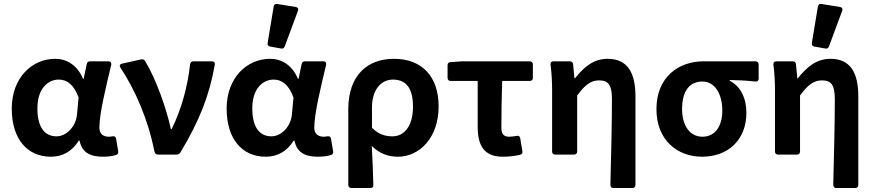

<svg xmlns="http://www.w3.org/2000/svg" viewBox="-20 -777 4400 965"><path d="M39.1 -231.4C39.1 -78.1 117.2 10.7 235.4 10.7C293.9 10.7 341.8 -15.6 376 -70.3H379.9C391.6 -11.7 431.6 10.7 497.1 10.7C525.4 10.7 546.9 6.8 563.5 2C572.3 -1 576.2 -7.8 574.2 -16.6L563.5 -80.1C561.5 -89.8 554.7 -93.8 544.9 -91.8C539.1 -90.8 533.2 -89.8 527.3 -89.8C500 -89.8 479.5 -103.5 479.5 -134.8C479.5 -206.1 512.7 -341.8 539.1 -451.2C541 -461.9 536.1 -468.8 525.4 -468.8H432.6C423.8 -468.8 418 -464.8 416 -455.1L400.4 -380.9H397.5C367.2 -452.1 313.5 -481.4 256.8 -481.4C142.6 -481.4 39.1 -387.7 39.1 -231.4ZM367.2 -203.1C362.3 -141.6 314.5 -91.8 263.7 -91.8C205.1 -91.8 168 -136.7 168 -232.4C168 -333 221.7 -377 275.4 -377C316.4 -377 351.6 -351.6 375 -287.1Z M585 -437.5C659.2 -326.2 724.6 -175.8 755.9 -16.6C757.8 -5.9 764.6 0 773.4 0H867.2C875 0 881.8 -2.9 886.7 -10.7C983.4 -171.9 1032.2 -296.9 1059.6 -452.1C1061.5 -462.9 1055.7 -468.8 1044.9 -468.8H952.1C942.4 -468.8 937.5 -463.9 935.5 -454.1C923.8 -346.7 893.6 -231.4 842.8 -127.9H838.9C817.4 -228.5 764.6 -379.9 709 -470.7C704.1 -477.5 698.2 -480.5 689.5 -478.5L592.8 -457C582 -454.1 579.1 -447.3 585 -437.5Z M1355.5 -744.1 1325.2 -561.5C1323.2 -550.8 1328.1 -544.9 1337.9 -543L1392.6 -533.2C1401.4 -531.2 1408.2 -535.2 1411.1 -543.9L1477.5 -722.7C1481.4 -733.4 1476.6 -740.2 1465.8 -742.2L1374 -756.8C1364.3 -758.8 1357.4 -754.9 1355.5 -744.1ZM1119.1 -231.4C1119.1 -78.1 1197.3 10.7 1315.4 10.7C1374 10.7 1421.9 -15.6 1456.1 -70.3H1460C1471.7 -11.7 1511.7 10.7 1577.1 10.7C1605.5 10.7 1627 6.8 1643.6 2C1652.3 -1 1656.2 -7.8 1654.3 -16.6L1643.6 -80.1C1641.6 -89.8 1634.8 -93.8 1625 -91.8C1619.1 -90.8 1613.3 -89.8 1607.4 -89.8C1580.1 -89.8 1559.6 -103.5 1559.6 -134.8C1559.6 -206.1 1592.8 -341.8 1619.1 -451.2C1621.1 -461.9 1616.2 -468.8 1605.5 -468.8H1512.7C1503.9 -468.8 1498 -464.8 1496.1 -455.1L1480.5 -380.9H1477.5C1447.3 -452.1 1393.6 -481.4 1336.9 -481.4C1222.7 -481.4 1119.1 -387.7 1119.1 -231.4ZM1447.3 -203.1C1442.4 -141.6 1394.5 -91.8 1343.8 -91.8C1285.2 -91.8 1248 -136.7 1248 -232.4C1248 -333 1301.8 -377 1355.5 -377C1396.5 -377 1431.6 -351.6 1455.1 -287.1Z M1730.5 -227.5V152.3C1730.5 162.1 1736.3 168 1746.1 168H1841.8C1851.6 168 1857.4 162.1 1856.4 152.3C1854.5 85.9 1852.5 25.4 1848.6 -43.9C1887.7 -2.9 1935.5 10.7 1980.5 10.7C2085 10.7 2184.6 -81.1 2184.6 -242.2C2184.6 -391.6 2101.6 -481.4 1960 -481.4C1830.1 -481.4 1730.5 -402.3 1730.5 -227.5ZM2055.7 -241.2C2055.7 -139.6 2008.8 -91.8 1953.1 -91.8C1918.9 -91.8 1884.8 -99.6 1849.6 -134.8V-237.3C1849.6 -326.2 1895.5 -377 1955.1 -377C2024.4 -377 2055.7 -329.1 2055.7 -241.2Z M2380.9 -139.6C2380.9 -46.9 2412.1 10.7 2506.8 10.7C2539.1 10.7 2569.3 6.8 2593.8 1C2603.5 -1 2607.4 -7.8 2605.5 -17.6L2594.7 -82C2592.8 -92.8 2585.9 -96.7 2576.2 -93.8C2562.5 -91.8 2550.8 -89.8 2539.1 -89.8C2513.7 -89.8 2500 -101.6 2500 -133.8C2500 -198.2 2501 -284.2 2503.9 -370.1H2642.6C2652.3 -370.1 2658.2 -376 2658.2 -385.7V-453.1C2658.2 -462.9 2652.3 -468.8 2642.6 -468.8H2301.8L2244.1 -464.8C2234.4 -463.9 2229.5 -459 2229.5 -449.2V-385.7C2229.5 -376 2235.4 -370.1 2245.1 -370.1H2380.9Z M3055.7 -277.3C3055.7 -167 3051.8 4.9 3047.9 148.4C3046.9 161.1 3052.7 168 3062.5 168H3158.2C3168 168 3173.8 162.1 3173.8 152.3V-293C3173.8 -410.2 3134.8 -481.4 3034.2 -481.4C2963.9 -481.4 2916 -441.4 2870.1 -383.8H2867.2L2860.4 -454.1C2859.4 -463.9 2853.5 -468.8 2843.8 -468.8H2761.7C2751 -468.8 2746.1 -462.9 2747.1 -452.1C2752.9 -407.2 2754.9 -362.3 2754.9 -329.1V-15.6C2754.9 -5.9 2760.7 0 2770.5 0H2865.2C2875 0 2880.9 -5.9 2880.9 -15.6V-296.9C2919.9 -350.6 2950.2 -373 2991.2 -373C3039.1 -373 3055.7 -348.6 3055.7 -277.3Z M3279.3 -228.5C3279.3 -73.2 3383.8 10.7 3508.8 10.7C3637.7 10.7 3731.4 -72.3 3731.4 -210C3731.4 -285.2 3701.2 -343.8 3647.5 -371.1V-375C3694.3 -374 3730.5 -372.1 3776.4 -367.2C3787.1 -366.2 3793 -372.1 3793 -381.8V-453.1C3793 -462.9 3787.1 -468.8 3777.3 -468.8H3515.6C3393.6 -468.8 3279.3 -392.6 3279.3 -228.5ZM3610.4 -221.7C3610.4 -138.7 3571.3 -89.8 3510.7 -89.8C3450.2 -89.8 3408.2 -141.6 3408.2 -228.5C3408.2 -326.2 3450.2 -367.2 3510.7 -367.2C3575.2 -367.2 3610.4 -300.8 3610.4 -221.7Z M4090.8 -744.1 4060.5 -561.5C4058.6 -550.8 4063.5 -544.9 4073.2 -543L4127.9 -533.2C4136.7 -531.2 4143.6 -535.2 4146.5 -543.9L4212.9 -722.7C4216.8 -733.4 4211.9 -740.2 4201.2 -742.2L4109.4 -756.8C4099.6 -758.8 4092.8 -754.9 4090.8 -744.1ZM4175.8 -277.3C4175.8 -167 4171.9 4.9 4168 148.4C4167 161.1 4172.9 168 4182.6 168H4278.3C4288.1 168 4293.9 162.1 4293.9 152.3V-293C4293.9 -410.2 4254.9 -481.4 4154.3 -481.4C4084 -481.4 4036.1 -441.4 3990.2 -383.8H3987.3L3980.5 -454.1C3979.5 -463.9 3973.6 -468.8 3963.9 -468.8H3881.8C3871.1 -468.8 3866.2 -462.9 3867.2 -452.1C3873 -407.2 3875 -362.3 3875 -329.1V-15.6C3875 -5.9 3880.9 0 3890.6 0H3985.4C3995.1 0 4001 -5.9 4001 -15.6V-296.9C4040 -350.6 4070.3 -373 4111.3 -373C4159.2 -373 4175.8 -348.6 4175.8 -277.3Z"/></svg>

Font: Ed Sans Neue SemiBold
Style: Regular
Weight: 600
Designer: Stephen Hutchings
Version: Version 1.004;PS 001.004;hotconv 1.0.88;makeotf.lib2.5.64775